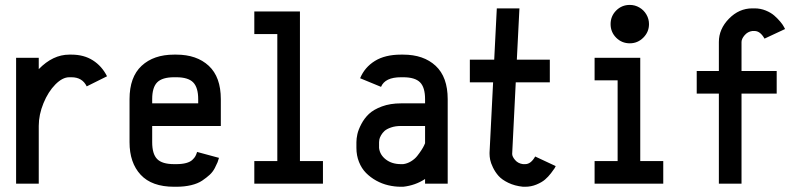

<svg xmlns="http://www.w3.org/2000/svg" viewBox="-20 -729 3191 762"><path d="M133.8 0H43.9V-499.5H133.8V-454.6Q189.9 -512.2 254.9 -512.2H263.7Q313 -512.2 348.6 -489.5Q384.3 -466.8 404.8 -426.3L324.2 -386.2Q306.6 -422.4 263.7 -422.4H254.9Q228 -422.4 199.7 -393.8Q171.4 -365.2 152.6 -319.6Q133.8 -273.9 133.8 -229.5Z M766.6 -318.8V-335.4Q766.6 -381.8 746.6 -402.1Q726.6 -422.4 679.7 -422.4H670.9Q624 -422.4 604 -402.3Q584 -382.3 584 -335.4V-318.8ZM584 -229V-164.6Q584 -117.7 603.8 -97.7Q623.5 -77.6 670.9 -77.6H679.7Q702.6 -77.6 718.8 -82Q734.9 -86.4 743.4 -94.5Q752 -102.5 755.6 -109.4Q759.3 -116.2 762.2 -126L849.1 -102.5Q846.7 -93.3 843.5 -85.2Q840.3 -77.1 832.5 -62Q824.7 -46.9 812.3 -35.4Q799.8 -23.9 782.5 -12.2Q765.1 -0.5 738.5 5.9Q711.9 12.2 679.7 12.2H670.9Q582.5 12.2 538.3 -35.4Q494.1 -83 494.1 -164.6V-335.4Q494.1 -423.3 542 -467.8Q589.8 -512.2 670.9 -512.2H679.7Q760.7 -512.2 808.6 -467.8Q856.4 -423.3 856.4 -335.4V-229Z M1261.7 -89.8V0H989.3V-89.8H1080.6V-593.8H989.3V-683.6H1170.4V-89.8Z M1580.1 -77.6Q1596.2 -79.6 1611.1 -88.6Q1626 -97.7 1635.5 -109.6Q1645 -121.6 1652.6 -133.3Q1660.2 -145 1663.6 -152.8L1667 -160.6V-229H1571.3Q1548.8 -229 1532 -223.1Q1515.1 -217.3 1506.3 -209.5Q1497.6 -201.7 1492.2 -191.9Q1486.8 -182.1 1485.6 -175.8Q1484.4 -169.4 1484.4 -164.6V-142.1Q1487.3 -114.7 1511.2 -96.2Q1535.2 -77.6 1571.3 -77.6ZM1394.5 -164.6Q1394.5 -179.2 1398.4 -196.8Q1402.3 -214.4 1414.1 -236.8Q1425.8 -259.3 1444.3 -276.9Q1462.9 -294.4 1495.8 -306.6Q1528.8 -318.8 1571.3 -318.8H1667V-335.4Q1667 -382.3 1647 -402.3Q1627 -422.4 1580.1 -422.4H1571.3Q1508.3 -422.4 1492.2 -384.3L1409.2 -418.5Q1427.2 -461.9 1467.8 -487.1Q1508.3 -512.2 1571.3 -512.2H1580.1Q1661.1 -512.2 1709 -467.8Q1756.8 -423.3 1756.8 -335.4V0H1667V-18.6Q1628.4 6.8 1580.1 12.2H1571.3Q1545.9 12.2 1521 6.3Q1496.1 0.5 1473.1 -12.2Q1450.2 -24.9 1432.6 -42.7Q1415 -60.5 1404.8 -86.2Q1394.5 -111.8 1394.5 -142.1Z M2185.5 -69.8Q2184.1 -66.4 2180.9 -61Q2177.7 -55.7 2166.7 -41.5Q2155.8 -27.3 2143.1 -16.4Q2130.4 -5.4 2109.1 3.4Q2087.9 12.2 2064.5 12.2H2055.7Q2022.9 8.8 1997.6 -3.4Q1972.2 -15.6 1958.7 -30.8Q1945.3 -45.9 1936.5 -64.2Q1927.7 -82.5 1925.3 -95.2Q1922.9 -107.9 1922.9 -118.2V-123.5L1937 -402.3H1844.7V-492.2H1941.4L1951.7 -695.8H2041.5L2031.2 -492.2H2162.1V-402.3H2026.9L2012.7 -118.2Q2012.7 -107.4 2024.4 -93.8Q2036.1 -80.1 2055.7 -77.6H2064.5Q2086.9 -77.6 2104 -107.9Z M2479.5 -709.5Q2500 -709.5 2517.6 -699.2Q2535.2 -689 2545.4 -671.4Q2555.7 -653.8 2555.7 -633.3Q2555.7 -602.1 2533.2 -579.6Q2510.7 -557.1 2479.5 -557.1Q2447.8 -557.1 2425.5 -579.3Q2403.3 -601.6 2403.3 -633.3Q2403.3 -665 2425.5 -687.3Q2447.8 -709.5 2479.5 -709.5ZM2612.3 -89.8V0H2339.8V-89.8H2431.2V-410.2H2339.8V-499.5H2521V-89.8Z M3014.2 -575.7Q2997.1 -606 2974.6 -606H2965.8Q2947.3 -603.5 2935.1 -589.1Q2922.9 -574.7 2922.9 -562.5V-447.3H3062.5V-357.4H2922.9V0H2833V-357.4H2745.1V-447.3H2833V-562.5Q2833 -613.8 2873 -654.8Q2913.1 -695.8 2965.8 -695.8H2974.6Q2998 -695.8 3019 -687.3Q3040 -678.7 3053.5 -666.7Q3066.9 -654.8 3076.9 -642.8Q3086.9 -630.9 3091.3 -622.1L3095.7 -613.8Z"/></svg>

Font: Anka/Coder Narrow
Style: Bold
Weight: 700
Width: 3
Monospace: yes
Version: Version 001.100